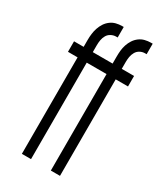

<svg xmlns="http://www.w3.org/2000/svg" viewBox="-226 -825 952 1108"><g transform="rotate(30 250.0 -271.0)"><path d="M114 193V-450H50V-520H114V-566Q114 -587 116.5 -607Q119 -627 125.5 -646.5Q132 -666 143 -683Q154 -700 170.5 -712.5Q187 -725 206.5 -730Q226 -735 247 -735H257V-665H247Q230 -665 214 -656.5Q198 -648 189.5 -633Q181 -618 178 -601Q175 -584 175 -566V-520H307V-566Q307 -587 309 -607Q311 -627 317.5 -646.5Q324 -666 335 -683Q346 -700 362.5 -712.5Q379 -725 399 -730Q419 -735 439 -735H450V-665H439Q422 -665 406.5 -656.5Q391 -648 382.5 -633Q374 -618 371 -601Q368 -584 368 -566V-520H450V-450H368V193H307V-450H175V193Z"/></g></svg>

Font: Moesevka
Style: Regular
Weight: 400
Monospace: yes
Designer: Belleve Invis
Foundry: Belleve Invis
Version: Version 32.5.0; ttfautohint (v1.8.4)